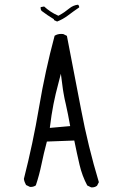

<svg xmlns="http://www.w3.org/2000/svg" viewBox="-20 -816 540 824"><path d="M319.8 -784.2Q319.8 -785.2 319.8 -786.6Q319.8 -791.5 314.9 -795.9Q293.9 -793.5 277.3 -779.8Q256.8 -762.7 234.4 -750.5L231 -748.5L227.1 -750Q196.3 -763.7 169.4 -788.1L155.3 -785.6L154.3 -784.2Q154.3 -782.7 154.3 -781.7Q154.3 -774.9 158.2 -769.5Q183.1 -750.5 211.4 -733.4V-730L225.1 -723.6Q249.5 -732.9 272.5 -750.2Q295.4 -767.6 319.8 -784.2ZM281.2 -274.9 193.8 -267.1Q200.7 -324.7 209.5 -368.9Q218.3 -413.1 230.5 -458L241.2 -499.5Q248.5 -442.4 250 -432.6Q251.5 -422.9 252.4 -418Q253.4 -413.1 254.2 -408.2Q254.9 -403.3 255.9 -398.7Q256.8 -394 257.8 -389.2Q259.8 -379.4 262.2 -370.1Q272 -326.7 281.2 -274.9ZM374 -11.7Q387.7 -11.7 396.5 -19L404.3 -34.2Q357.9 -188 327.9 -346.7Q297.9 -505.4 267.1 -662.1L251.5 -669.9Q246.6 -670.4 242.2 -670.4Q226.6 -670.4 214.4 -662.6Q173.8 -511.2 147.7 -356.2Q121.6 -201.2 82.5 -48.3Q84.5 -34.7 91.8 -22L107.9 -14.2Q109.9 -13.7 111.3 -13.7Q124.5 -13.7 133.8 -20.5Q148.4 -64 158 -110.6Q167.5 -157.2 181.2 -208.5L298.8 -212.9Q310.1 -157.2 321.3 -109.1Q332.5 -61 354.5 -20L370.6 -12.2Q372.6 -11.7 374 -11.7Z"/></svg>

Font: NaikaiFont
Style: Light
Weight: 300
Version: Version 1.89